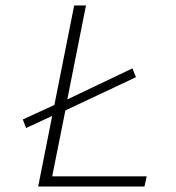

<svg xmlns="http://www.w3.org/2000/svg" viewBox="-20 -679 640 699"><path d="M75 -213 63 -244 178 -297 250 -659H293L225 -317L462 -430L475 -398L218 -277L170 -37H514L506 0H119L170 -257Z"/></svg>

Font: Source Code Pro Light
Style: Italic
Weight: 300
Italic angle: -11°
Monospace: yes
Designer: Paul D. Hunt, Teo Tuominen
Foundry: Adobe Systems Incorporated
Version: Version 1.050;PS 1.000;hotconv 16.6.51;makeotf.lib2.5.65220